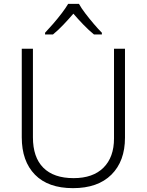

<svg xmlns="http://www.w3.org/2000/svg" viewBox="-20 -967 762 997"><path d="M629 -252Q629 -130 558.5 -60Q488 10 359 10Q230 10 161.5 -60Q93 -130 93 -254V-714H151V-254Q151 -150 205 -96Q259 -42 362 -42Q463 -42 517.5 -96.5Q572 -151 572 -248V-714H629ZM390 -947Q402 -925 423 -897.5Q444 -870 467 -843Q490 -816 509 -797V-788H468Q441 -810 413 -839Q385 -868 361 -896Q337 -868 309.5 -839Q282 -810 255 -788H214V-797Q233 -817 256 -843.5Q279 -870 300 -897.5Q321 -925 334 -947Z"/></svg>

Font: Noto Sans Bengali UI Light
Style: Regular
Weight: 300
Designer: Jelle Bosma - Monotype Design Team
Foundry: Monotype Imaging Inc.
Version: Version 2.003; ttfautohint (v1.8.4.7-5d5b)